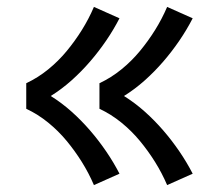

<svg xmlns="http://www.w3.org/2000/svg" viewBox="-20 -618 640 556"><path d="M464 -82Q449 -117 429 -149Q409 -181 385 -210Q361 -239 331.5 -263Q302 -287 268 -303V-377Q302 -393 331.5 -417Q361 -441 385 -470Q409 -499 429 -531Q449 -563 464 -598L538 -565Q521 -532 499.5 -500.5Q478 -469 453 -440Q428 -411 399.5 -385.5Q371 -360 339 -340Q371 -320 399.5 -294.5Q428 -269 453 -240Q478 -211 499.5 -179.5Q521 -148 538 -115ZM252 -82Q237 -117 217 -149Q197 -181 173 -210Q149 -239 119.5 -263Q90 -287 56 -303V-377Q90 -393 119.5 -417Q149 -441 173 -470Q197 -499 217 -531Q237 -563 252 -598L326 -565Q309 -532 287.5 -500.5Q266 -469 241 -440Q216 -411 187.5 -385.5Q159 -360 127 -340Q159 -320 187.5 -294.5Q216 -269 241 -240Q266 -211 287.5 -179.5Q309 -148 326 -115Z"/></svg>

Font: Iosevka Curly Extended
Style: Regular
Weight: 400
Width: 7
Monospace: yes
Designer: Belleve Invis
Foundry: Belleve Invis
Version: Version 11.1.0; ttfautohint (v1.8.3)